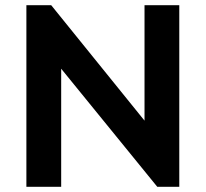

<svg xmlns="http://www.w3.org/2000/svg" viewBox="-20 -720 793 740"><path d="M81.7 0H215.8V-502.2H177.5L586.2 0H671V-700H537V-194.8H585.7L177.3 -700H81.7Z"/></svg>

Font: Tilda Sans VF
Style: Regular
Weight: 400
Designer: ParaType Ltd
Foundry: ParaType Ltd
Version: Version 1.010